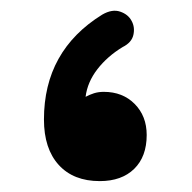

<svg xmlns="http://www.w3.org/2000/svg" viewBox="-20 -306 356 356"><path d="M165 29.8Q116.2 29.8 88.9 -0.2Q61.5 -30.3 61.5 -84.5Q61.5 -211.9 169.4 -278.8Q188 -289.6 202.9 -284.4Q217.8 -279.3 224.1 -267.1Q230.5 -255.4 227.3 -241.2Q224.1 -227.1 207.5 -218.8Q179.2 -201.7 160.6 -177.7Q142.1 -153.8 138.7 -126.5Q146 -130.4 154.3 -133.1Q162.6 -135.7 172.4 -135.7Q207.5 -135.7 229.7 -113.3Q252 -90.8 252 -55.7Q252 -15.6 228.8 7.1Q205.6 29.8 165 29.8Z"/></svg>

Font: Mikhak-FD Bold
Style: Regular
Weight: 700
Designer: Amin Abedi
Version: Version 3.3